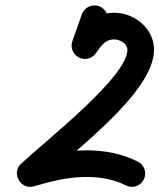

<svg xmlns="http://www.w3.org/2000/svg" viewBox="-20 -652 604 728"><path d="M354.9 -628.6C328.6 -637.9 299.7 -624.1 290.4 -597.8C278.4 -563.8 266.4 -529.8 254.4 -495.8C245.2 -469.5 259 -440.7 285.3 -431.4C311.6 -422.1 340.4 -435.9 349.7 -462.2C361.7 -496.2 373.7 -530.2 385.7 -564.2C395 -590.5 381.2 -619.3 354.9 -628.6ZM342.3 -448.5C362.2 -474.9 375.6 -502.6 413.5 -502.6C434.4 -502.6 463.1 -486.7 463.1 -463.4C463.1 -360.6 158.2 -122.7 59.7 -31C40.7 -13.3 40.4 11.6 51 30.4C61.7 49.1 83.2 61.7 108.1 54.5C175.5 35 236.9 19 308.5 19C359.5 19 411.3 27.6 457.1 51C481.9 63.7 512.3 53.8 525 29C537.7 4.1 527.9 -26.3 503 -39C443 -69.7 375.5 -82 308.5 -82C227.2 -82 156.8 -64.7 80 -42.5C55.2 -35.3 57.8 -5.2 71.4 18.8C85 42.8 109.5 60.6 128.5 43C256.7 -76.4 564.1 -300.3 564.1 -463.4C564.1 -543.3 490.6 -603.6 413.5 -603.6C338.7 -603.6 302.7 -563.6 261.8 -509.5C245 -487.2 249.4 -455.5 271.6 -438.7C293.9 -421.9 325.5 -426.3 342.3 -448.5Z"/></svg>

Font: FRB American Cursive Guidelines Ultra
Style: Bold Italic
Weight: 1000
Italic angle: -25°
Version: Version 2.0;Modular Font Editor K font №1